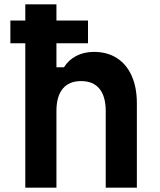

<svg xmlns="http://www.w3.org/2000/svg" viewBox="-20 -868 740 888"><path d="M28 -668V-773H387V-668ZM97 0V-848H241V-557H276Q297 -591 333 -609.5Q369 -628 414 -628Q476 -628 520.5 -599.5Q565 -571 589 -517.5Q613 -464 613 -390V0H469V-354Q469 -422 440 -457.5Q411 -493 355 -493Q299 -493 270 -457.5Q241 -422 241 -354V0Z"/></svg>

Font: Martian Mono SemiExpanded SemiBold
Style: Regular
Weight: 600
Monospace: yes
Version: Version 0.930